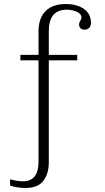

<svg xmlns="http://www.w3.org/2000/svg" viewBox="-20 -742 520 952"><path d="M431 -629Q431 -612 422 -603.5Q413 -595 401 -595Q372 -595 372 -622Q372 -629 378 -639Q384 -649 384 -654Q384 -673 361 -683.5Q338 -694 311 -694Q222 -694 222 -588V-470H363V-443H222V63Q222 119 195 154.5Q168 190 108 190Q65 190 30 178V147Q66 157 94 157Q171 157 171 60V-443H81V-470H171V-586Q171 -652 206 -687Q241 -722 306 -722Q362 -722 396.5 -697.5Q431 -673 431 -629Z"/></svg>

Font: Taviraj ExtraLight
Style: Regular
Weight: 200
Designer: Katatrad Team
Foundry: CadsonDemak
Version: Version 1.030